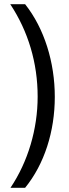

<svg xmlns="http://www.w3.org/2000/svg" viewBox="-20 -740 331 918"><path d="M242 -277C242 -442 192 -604 100 -720H29C115 -590 160 -439 160 -278C160 -123 114 33 30 158H100C192 45 242 -111 242 -277Z"/></svg>

Font: Noto Sans Myanmar UI ExtraCondensed
Style: Regular
Weight: 400
Width: 2
Designer: Monotype Design Team
Foundry: Monotype Imaging Inc.
Version: Version 2.103